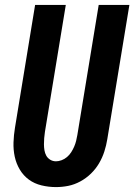

<svg xmlns="http://www.w3.org/2000/svg" viewBox="-20 -755 547 782"><path d="M208 7Q178 7 149 0Q120 -7 97.5 -23.5Q75 -40 60.5 -64.5Q46 -89 40 -117Q34 -145 35 -175Q36 -205 41 -235L123 -735H248L163 -218Q161 -205 160 -192.5Q159 -180 159 -167.5Q159 -155 161 -143Q163 -131 168.5 -121Q174 -111 184.5 -104.5Q195 -98 208 -98Q219 -98 231 -102.5Q243 -107 253 -115.5Q263 -124 270 -135Q277 -146 282 -157.5Q287 -169 290 -181Q293 -193 295 -205L382 -735H507L417 -188Q413 -163 405 -138Q397 -113 383.5 -90Q370 -67 350.5 -48Q331 -29 307 -16Q283 -3 258 2Q233 7 208 7Z"/></svg>

Font: Iosevka Term Curly Extrabold
Style: Italic
Weight: 800
Italic angle: -9°
Designer: Belleve Invis
Foundry: Belleve Invis
Version: Version 32.3.0